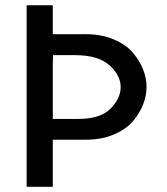

<svg xmlns="http://www.w3.org/2000/svg" viewBox="-20 -715 640 735"><path d="M82 0V-694.8H182.1V-584H309.1Q369.1 -584 416 -564Q462.9 -543.9 489 -512.9Q515.1 -481.9 528.1 -448.5Q541 -415 541 -382.1Q541 -349.1 528.1 -315.7Q515.1 -282.2 489 -251.2Q462.9 -220.2 416 -200.2Q369.1 -180.2 308.1 -180.2H182.1V0ZM182.1 -259.8H280.8Q363.8 -259.8 402.8 -298.8Q441.9 -337.9 441.9 -381.8Q441.9 -426.8 398.9 -465.3Q356 -503.9 266.1 -503.9H183.1L182.1 -469.2Z"/></svg>

Font: CMU Bright
Style: SemiBold
Weight: 600
Version: Version 0.7.0